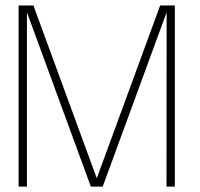

<svg xmlns="http://www.w3.org/2000/svg" viewBox="-20 -690 740 710"><path d="M626.5 -669.9H572.3L337.9 -30.8L103.5 -669.9H48.8V0H79.6V-644.5L315.9 0H359.9L596.2 -644.5L595.7 0H626.5Z"/></svg>

Font: SaysetthaMai Thin
Style: Regular
Weight: 100
Designer: John M. Durdin
Foundry: Lao Script for Windows
Version: Version 1.101